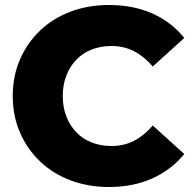

<svg xmlns="http://www.w3.org/2000/svg" viewBox="-20 -734 771 768"><path d="M416 14Q333 14 262.5 -12.5Q192 -39 140.5 -88Q89 -137 60 -203.5Q31 -270 31 -350Q31 -430 60 -496.5Q89 -563 140.5 -612Q192 -661 262.5 -687.5Q333 -714 416 -714Q513 -714 589.5 -680Q666 -646 717 -582L591 -468Q557 -508 516.5 -529Q476 -550 426 -550Q383 -550 347 -536Q311 -522 285.5 -495.5Q260 -469 245.5 -432Q231 -395 231 -350Q231 -305 245.5 -268Q260 -231 285.5 -204.5Q311 -178 347 -164Q383 -150 426 -150Q476 -150 516.5 -171Q557 -192 591 -232L717 -118Q666 -55 589.5 -20.5Q513 14 416 14Z"/></svg>

Font: MOST Montserrat ExtraBold
Style: Regular
Weight: 800
Designer: Julieta Ulanovsky
Foundry: Julieta Ulanovsky
Version: Version 8.000;March 11, 2024;FontCreator 15.0.0.2926 64-bit